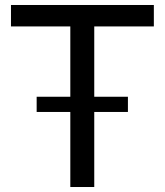

<svg xmlns="http://www.w3.org/2000/svg" viewBox="-20 -750 660 770"><path d="M493 -362V-301H358V0H262V-301H127V-362H262V-644H24V-730H597V-644H358V-362Z"/></svg>

Font: Nacelle
Style: Regular
Weight: 400
Designer: Sora Sagano
Foundry: Sora Sagano
Version: Version 1.000;FEAKit 1.0